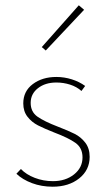

<svg xmlns="http://www.w3.org/2000/svg" viewBox="-20 -703 407 726"><path d="M138 -525 278 -683 298 -666 153 -512ZM42 -46 59 -64Q79 -43 111.5 -30.5Q144 -18 180 -18Q228 -18 260 -43.5Q292 -69 292 -108Q292 -144 265 -163Q238 -182 185 -202Q147 -217 123.5 -229Q100 -241 84 -261.5Q68 -282 68 -312Q68 -358 104 -385Q140 -412 193 -412Q223 -412 251.5 -403Q280 -394 302 -378L288 -359Q270 -375 245 -383Q220 -391 193 -391Q151 -391 123.5 -369.5Q96 -348 96 -314Q96 -280 121.5 -262Q147 -244 199 -224Q238 -209 262 -197Q286 -185 302.5 -163.5Q319 -142 319 -110Q319 -60 279.5 -28.5Q240 3 179 3Q137 3 101 -10.5Q65 -24 42 -46Z"/></svg>

Font: Ysabeau Infant Extralight
Style: Regular
Weight: 200
Designer: Christian Thalmann (Catharsis Fonts)
Version: Version 0.003